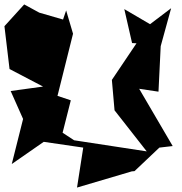

<svg xmlns="http://www.w3.org/2000/svg" viewBox="-48 -714 819 865"><path d="M61 -694 -28 -596 -5 -403 146 -324 0 -304 56 -178 5 25 149 -75 327 -49 299 131 546 58 558 57 670 -49 730 -56 579 -314 666 -301 676 -506 723 -677 628 -605 512 -673 547 -520 567 -519 456 -354 468 -217 613 -32 286 -82 234 -116 271 -262 211 -282 281 -562 250 -667 236 -626 129 -657Z"/></svg>

Font: Asimov Silicon
Style: Regular
Weight: 400
Designer: Google
Version: Version 2.000980; 2014